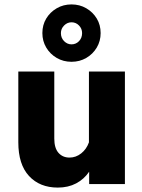

<svg xmlns="http://www.w3.org/2000/svg" viewBox="-20 -834 644 870"><path d="M546 0H384V-56Q361 -22 325 -3Q289 16 242 16Q160 16 111.5 -36.5Q63 -89 63 -189V-510H226V-206Q226 -163 245 -141.5Q264 -120 295 -120Q324 -120 348 -139Q372 -158 383 -189V-510H546ZM436 -684Q436 -648 418.5 -618.5Q401 -589 371 -571.5Q341 -554 304 -554Q267 -554 237 -571.5Q207 -589 189.5 -618.5Q172 -648 172 -684Q172 -721 189.5 -750Q207 -779 237 -796.5Q267 -814 304 -814Q341 -814 371 -796.5Q401 -779 418.5 -750Q436 -721 436 -684ZM352 -684Q352 -704 338 -718.5Q324 -733 304 -733Q285 -733 270.5 -718.5Q256 -704 256 -684Q256 -662 270.5 -647.5Q285 -633 304 -633Q324 -633 338 -647.5Q352 -662 352 -684Z"/></svg>

Font: Wix Madefor Text ExtraBold
Style: Regular
Weight: 800
Designer: Dalton Maag Ltd
Foundry: Dalton Maag Ltd
Version: Version 3.100